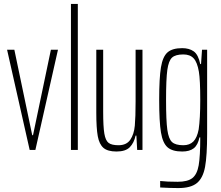

<svg xmlns="http://www.w3.org/2000/svg" viewBox="-20 -763 1124 977"><path d="M131 0 16 -510H53L144 -75H148L239 -510H275L160 0Z M341 0V-743H376V0Z M470 -190V-510H505V-195Q505 -118 511 -83Q517 -48 532.5 -36Q548 -24 583 -24Q624 -24 643 -52Q662 -80 666 -123.5Q670 -167 670 -246V-510H705V0H678L674 -73H670Q662 -36 640.5 -14Q619 8 573 8Q528 8 506.5 -10.5Q485 -29 477.5 -70Q470 -111 470 -190Z M795 191V158Q829 162 884 162Q935 162 959 143Q983 124 991 78Q999 32 999 -63V-64H995Q987 -25 966 -8.5Q945 8 907 8Q857 8 832.5 -13.5Q808 -35 799 -89.5Q790 -144 790 -255Q790 -366 799 -420.5Q808 -475 832.5 -496.5Q857 -518 907 -518Q943 -518 966 -501.5Q989 -485 999 -437H1003L1008 -510H1034V-84Q1034 29 1023.5 86Q1013 143 982 168.5Q951 194 887 194Q848 194 795 191ZM991 -105Q999 -160 999 -255Q999 -356 992 -398Q984 -446 965.5 -466Q947 -486 913 -486Q873 -486 855.5 -470Q838 -454 831.5 -407.5Q825 -361 825 -255Q825 -149 831.5 -102.5Q838 -56 855.5 -40Q873 -24 913 -24Q945 -24 964 -43Q983 -62 991 -105Z"/></svg>

Font: Saira Ultra Condensed Thin
Style: Regular
Weight: 100
Width: 1
Designer: Hector Gatti with collaboration of the Omnibus-Type team
Foundry: Omnibus-Type
Version: Version 1.001; ttfautohint (v1.8)